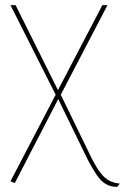

<svg xmlns="http://www.w3.org/2000/svg" viewBox="-20 -520 493 752"><path d="M343 108 218 -149 401 -500H381L207 -167L41 -500H21L198 -149L21 190L38 197L208 -132L325 108Q343 142 359 165.5Q375 189 394 200.5Q413 212 439 212L449 199Q426 197 408 187.5Q390 178 374.5 158Q359 138 343 108Z"/></svg>

Font: Advent Pro Thin
Style: Regular
Weight: 250
Version: Version 3.000